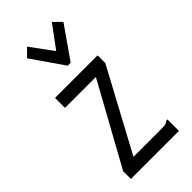

<svg xmlns="http://www.w3.org/2000/svg" viewBox="-220 -739 791 791"><g transform="rotate(-45 175.0 -344.0)"><path d="M35 -45 230 -399H50V-457H298V-412L107 -57H271Q288 -57 295 -59Q302 -61 308 -67H315V0H35ZM118 -688 190 -590 262 -688 296 -654 198 -514H181L84 -654Z"/></g></svg>

Font: Inconsolata ExtraCondensed
Style: Regular
Weight: 400
Width: 2
Monospace: yes
Designer: Raph Levien, Cyreal, Brenton Simpson
Foundry: Raph Levien, Cyreal, Google
Version: Version 3.001; ttfautohint (v1.8.2.53-6de2)